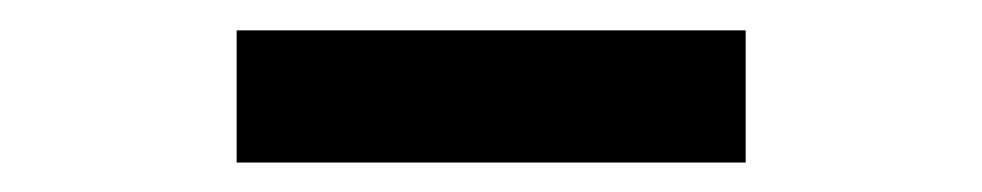

<svg xmlns="http://www.w3.org/2000/svg" viewBox="-20 -762 660 129"><path d="M481 -652.8H139V-741.6H481Z"/></svg>

Font: Monaspace Neon Var ExtraLight
Style: Regular
Weight: 200
Designer: Riley Cran and the Lettermatic Team
Version: Version 1.200 (Monaspace Neon Var)